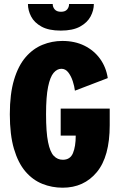

<svg xmlns="http://www.w3.org/2000/svg" viewBox="-20 -906 590 938"><path d="M286 11Q233.5 11 186.8 -7.8Q140 -26.5 104.2 -68.2Q68.5 -110 48.2 -178.8Q28 -247.5 28 -348Q28 -448 48.8 -516.8Q69.5 -585.5 105.5 -627Q141.5 -668.5 187.8 -687.2Q234 -706 284.5 -706Q345.5 -706 392.5 -682.8Q439.5 -659.5 469 -618.5Q498.5 -577.5 506.5 -524.5L346 -463Q343.5 -484.5 335.5 -509.2Q327.5 -534 313.8 -552Q300 -570 280 -570Q259 -570 242 -550.2Q225 -530.5 215 -482.2Q205 -434 205 -348Q205 -260 214.8 -211.8Q224.5 -163.5 242.8 -144.5Q261 -125.5 287 -125.5Q323 -125.5 336.5 -158Q350 -190.5 350 -243.5H276.5V-375.5H516V-294.5Q516 -141 453 -65Q390 11 286 11ZM277 -756.5Q218 -756.5 182.8 -776Q147.5 -795.5 132 -825.5Q116.5 -855.5 116.5 -886.5H237.5Q237.5 -871 247.5 -859.8Q257.5 -848.5 278 -848.5Q298.5 -848.5 308 -859.8Q317.5 -871 317.5 -886.5H438.5Q438.5 -855.5 422.5 -825.5Q406.5 -795.5 371 -776Q335.5 -756.5 277 -756.5Z"/></svg>

Font: Trispace SemiCondensed ExtraBold
Style: Regular
Weight: 800
Width: 4
Designer: Tyler Finck
Foundry: Etcetera Type Company
Version: Version 1.210; ttfautohint (v1.8.3)